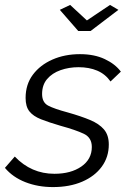

<svg xmlns="http://www.w3.org/2000/svg" viewBox="-40 -750 528 780"><path d="M175 10Q114 10 63 -10Q12 -30 -20 -68L20 -114Q87 -44 181 -44Q248 -44 290.5 -73.5Q333 -103 333 -153Q333 -191 300.5 -206.5Q268 -222 206 -239Q158 -253 126.5 -265.5Q95 -278 79.5 -297.5Q64 -317 64 -352Q64 -407 93.5 -446.5Q123 -486 173 -508Q223 -530 285 -530Q343 -530 385.5 -510Q428 -490 451 -459L409 -419Q388 -449 355 -463Q322 -477 279 -477Q240 -477 206 -465Q172 -453 151.5 -429Q131 -405 131 -368Q131 -334 155.5 -321Q180 -308 236 -293Q289 -278 326 -262.5Q363 -247 382.5 -224Q402 -201 402 -163Q402 -112 373.5 -73Q345 -34 294 -12Q243 10 175 10ZM203 -710 245 -730 313 -667 407 -730 441 -710 328 -624H278Z"/></svg>

Font: Raleway
Style: Italic
Weight: 400
Italic angle: -12°
Designer: Matt McInerney, Pablo Impallari, Rodrigo Fuenzalida
Foundry: Matt McInerney, Pablo Impallari, Rodrigo Fuenzalida
Version: Version 4.026